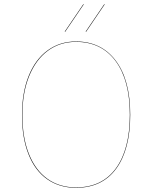

<svg xmlns="http://www.w3.org/2000/svg" viewBox="-20 -888 727 917"><path d="M602 -340Q602 -174 535 -82.5Q468 9 343 9Q264 9 205.5 -32Q147 -73 116 -151.5Q85 -230 85 -338Q85 -446 117 -525.5Q149 -605 207.5 -647.5Q266 -690 343 -690Q464 -690 533 -598Q602 -506 602 -340ZM87 -338Q87 -231 118 -153Q149 -75 206.5 -34Q264 7 343 7Q467 7 533.5 -84Q600 -175 600 -340Q600 -505 532 -596.5Q464 -688 343 -688Q266 -688 208.5 -645.5Q151 -603 119 -524Q87 -445 87 -338ZM380 -867 291 -736 289 -737 378 -868ZM480 -867 391 -736 389 -737 478 -868Z"/></svg>

Font: FiraGO Two
Style: Regular
Weight: 100
Designer: bBox Type
Foundry: bBox Type GmbH
Version: Version 1.001